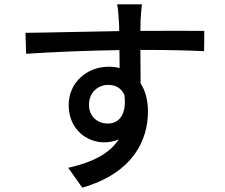

<svg xmlns="http://www.w3.org/2000/svg" viewBox="-20 -813 1040 889"><path d="M392 -328C392 -387 436 -420 481 -420C514 -420 541 -406 556 -374C568 -281 530 -241 479 -241C432 -241 392 -273 392 -328ZM926 -670C875 -671 741 -670 630 -670C630 -691 631 -708 631 -721C632 -735 635 -780 637 -793H522C526 -780 529 -746 530 -721C531 -709 532 -691 532 -669C391 -667 209 -662 98 -661L101 -564C223 -572 383 -579 533 -581L534 -498C518 -502 501 -504 483 -504C383 -504 298 -431 298 -327C298 -214 382 -154 462 -154C488 -154 510 -159 530 -168C487 -101 407 -61 296 -36L361 56C596 -12 665 -164 665 -296C665 -347 654 -392 631 -427C631 -472 630 -529 630 -582C773 -582 866 -579 925 -576Z"/></svg>

Font: Noto Sans Japanese Medium
Style: Regular
Weight: 500
Designer: Ryoko NISHIZUKA (kana & ideographs); Paul D. Hunt (Latin, Greek & Cyrillic); Wenlong ZHANG (bopomofo); Sandoll Communica
Foundry: Adobe Systems Incorporated
Version: Version 1.000;PS 1;hotconv 1.0.78;makeotf.lib2.5.61930